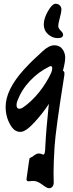

<svg xmlns="http://www.w3.org/2000/svg" viewBox="-20 -707 387 1022"><path d="M134 154 136 143Q136 135 142 132.5Q148 130 152 127.5Q156 125 162 120Q176 110 185.5 110Q195 110 201.5 113Q208 116 210 116Q221 116 221 75Q226 -22 240 -154Q211 -108 164 -56.5Q117 -5 89 -5Q61 -5 43 -30Q10 -77 10 -138Q10 -228 105 -334Q138 -370 154.5 -385.5Q171 -401 206 -433.5Q241 -466 269 -466Q297 -466 312 -446Q327 -426 327 -400.5Q327 -375 315 -331Q323 -326 323 -316.5Q323 -307 321 -297Q276 -15 270.5 73Q265 161 265 212L266 265Q266 278 259 286.5Q252 295 241 295Q230 295 204.5 275.5Q179 256 156 256L133 258Q121 258 121 247ZM253 -321Q258 -333 258 -344Q258 -355 250 -355Q247 -355 243 -353Q184 -324 139 -276Q94 -228 72 -169Q68 -157 68 -148Q68 -128 83 -128Q91 -128 101 -134Q147 -165 188 -216Q229 -267 253 -321ZM276 -687Q290 -687 298.5 -678Q307 -669 307 -656Q307 -643 298.5 -612Q290 -581 290 -569Q290 -557 303 -544Q316 -531 316 -523Q316 -504 287.5 -504Q259 -504 236 -524.5Q213 -545 213 -577Q213 -609 235.5 -648Q258 -687 276 -687Z"/></svg>

Font: Devonshire
Style: Regular
Weight: 400
Designer: Astigmatic (AOETI)
Foundry: Astigmatic (AOETI)
Version: Version 1.001